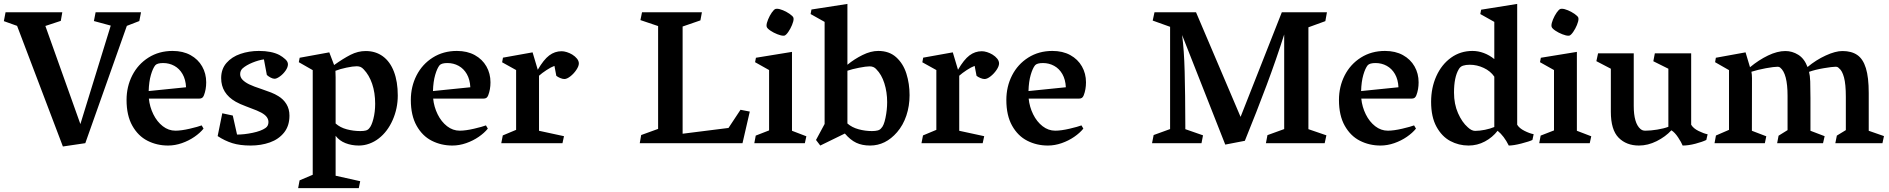

<svg xmlns="http://www.w3.org/2000/svg" viewBox="-36 -739 9750 991"><path d="M535.6 -606.9 448.7 -630.4 457.5 -675.8H691.9L683.1 -630.4L618.7 -605.5L404.3 0L288.6 17.1L52.2 -605.5L-16.1 -629.9L-7.3 -675.8H285.6L277.8 -631.3L198.2 -605L378.9 -98.6Z M991.2 -230H732.4Q736.8 -187 755.6 -148.9Q774.4 -110.8 804.2 -87.6Q834 -64.5 869.6 -64.5Q899.9 -64.5 943.6 -74.7Q987.3 -85 1004.9 -91.8L1014.6 -75.2Q996.6 -52.7 967.5 -32.7Q938.5 -12.7 902.8 -0.2Q867.2 12.2 831.5 12.2Q773.9 12.2 725.3 -12.5Q676.8 -37.1 647 -90.1Q617.2 -143.1 617.2 -223.1Q617.2 -292 646.7 -349.9Q676.3 -407.7 730.5 -441.9Q784.7 -476.1 855 -476.1Q908.2 -476.1 947.3 -454.6Q986.3 -433.1 1007.3 -396.2Q1028.3 -359.4 1028.3 -314Q1028.3 -277.3 1016.6 -247.1Q1013.2 -238.3 1007.6 -234.1Q1002 -230 991.2 -230ZM924.3 -288.6Q922.4 -328.6 906.2 -356.7Q890.1 -384.8 863.8 -399.2Q837.4 -413.6 806.2 -413.6Q775.9 -413.6 765.6 -402.3Q752.9 -386.7 742.9 -352.3Q732.9 -317.9 731.4 -269Z M1216.3 -386.2Q1203.6 -374.5 1203.6 -356.4Q1203.6 -340.3 1215.6 -327.6Q1227.5 -314.9 1250 -303.7Q1272 -293 1314 -279.3Q1342.8 -269.5 1363.3 -261.5Q1383.8 -253.4 1400.9 -242.7Q1426.8 -227.1 1442.4 -201.7Q1458 -176.3 1458 -142.1Q1458 -89.4 1430.2 -54.7Q1402.3 -20 1356.9 -3.9Q1311.5 12.2 1257.8 12.2Q1202.1 12.2 1162.8 -0.2Q1123.5 -12.7 1087.4 -36.6L1111.3 -154.3L1165.5 -142.6L1187.5 -44.4Q1224.6 -44.4 1268.1 -53.5Q1311.5 -62.5 1334 -78.1Q1349.6 -88.4 1349.6 -108.9Q1349.6 -123 1340.8 -135Q1332 -147 1312.5 -157.7Q1294.9 -167.5 1253.4 -182.6Q1249.5 -184.1 1233.6 -190.2Q1217.8 -196.3 1204.3 -202.1Q1190.9 -208 1180.7 -213.9Q1105.5 -256.8 1105.5 -335.9Q1105.5 -382.8 1133.1 -414.3Q1160.6 -445.8 1205.1 -460.9Q1249.5 -476.1 1300.3 -476.1Q1365.7 -476.1 1406.2 -455.1Q1422.9 -445.8 1436.5 -433.3Q1450.2 -420.9 1450.2 -407.2Q1450.2 -392.1 1438 -374.5Q1425.8 -356.9 1408.9 -344.7Q1392.1 -332.5 1381.3 -332.5Q1372.1 -332.5 1360.6 -338.6Q1349.1 -344.7 1341.3 -352.1L1326.2 -432.6Q1298.8 -428.7 1267.1 -415.8Q1235.4 -402.8 1216.3 -386.2Z M1823.2 196.3 1815.9 231.9H1502.9L1510.3 191.9L1578.1 163.1V-377L1506.3 -418L1510.7 -440.9L1663.6 -468.8L1688.5 -403.3Q1734.9 -436.5 1773.2 -456.1Q1811.5 -475.6 1851.6 -475.6Q1902.8 -475.6 1940.2 -448.2Q1977.5 -420.9 1997.3 -369.1Q2017.1 -317.4 2017.1 -246.1Q2017.1 -179.2 1990.7 -119.4Q1964.4 -59.6 1918.9 -24.4Q1897 -7.3 1870.6 2.4Q1844.2 12.2 1815.9 12.2Q1778.8 12.2 1747.1 -0.2Q1715.3 -12.7 1696.3 -38.1V168ZM1696.3 -339.4V-101.6Q1719.7 -80.6 1754.2 -71.5Q1788.6 -62.5 1823.7 -62.5Q1841.3 -62.5 1852.3 -65.4Q1863.3 -68.4 1869.6 -76.7Q1881.8 -89.4 1891.1 -125.2Q1900.4 -161.1 1900.4 -203.6Q1900.4 -260.7 1884.8 -306.4Q1869.1 -352.1 1841.3 -380.9Q1833 -390.1 1824.5 -393.6Q1815.9 -397 1805.2 -397Q1786.1 -397 1752.2 -389.9Q1718.3 -382.8 1695.3 -373.5Q1696.3 -362.8 1696.3 -339.4Z M2458.5 -230H2199.7Q2204.1 -187 2222.9 -148.9Q2241.7 -110.8 2271.5 -87.6Q2301.3 -64.5 2336.9 -64.5Q2367.2 -64.5 2410.9 -74.7Q2454.6 -85 2472.2 -91.8L2481.9 -75.2Q2463.9 -52.7 2434.8 -32.7Q2405.8 -12.7 2370.1 -0.2Q2334.5 12.2 2298.8 12.2Q2241.2 12.2 2192.6 -12.5Q2144 -37.1 2114.3 -90.1Q2084.5 -143.1 2084.5 -223.1Q2084.5 -292 2114 -349.9Q2143.6 -407.7 2197.8 -441.9Q2252 -476.1 2322.3 -476.1Q2375.5 -476.1 2414.6 -454.6Q2453.6 -433.1 2474.6 -396.2Q2495.6 -359.4 2495.6 -314Q2495.6 -277.3 2483.9 -247.1Q2480.5 -238.3 2474.9 -234.1Q2469.2 -230 2458.5 -230ZM2391.6 -288.6Q2389.6 -328.6 2373.5 -356.7Q2357.4 -384.8 2331.1 -399.2Q2304.7 -413.6 2273.4 -413.6Q2243.2 -413.6 2232.9 -402.3Q2220.2 -386.7 2210.2 -352.3Q2200.2 -317.9 2198.7 -269Z M2555.7 -417.5 2560.1 -441.4 2712.9 -468.8 2739.7 -378.9Q2770 -431.2 2798.8 -452.9Q2827.6 -474.6 2862.8 -474.6Q2875 -474.6 2889.6 -470Q2904.3 -465.3 2917.5 -457.5Q2932.6 -448.2 2942.1 -436.3Q2951.7 -424.3 2951.7 -411.6Q2951.7 -397.5 2938.7 -378.2Q2925.8 -358.9 2908 -345Q2890.1 -331.1 2877 -331.1Q2867.7 -331.1 2855.5 -336.2Q2843.3 -341.3 2835.4 -347.7L2825.7 -398.9Q2808.1 -392.6 2784.7 -377.2Q2761.2 -361.8 2746.1 -348.1V-64L2875 -36.1L2867.2 0H2551.3L2559.1 -40L2627.9 -68.8V-377.4Z M3786.1 -172.4 3834 -163.1 3796.4 0H3266.1L3273.4 -42L3360.8 -73.7V-604.5L3269.5 -635.3L3277.8 -675.8H3586.9L3579.1 -633.8L3487.3 -602.1V-48.8L3724.1 -78.6Z M4007.3 -554.7Q3995.6 -554.7 3976.3 -562.3Q3957 -569.8 3940.9 -580.6Q3924.8 -591.3 3921.4 -600.1Q3920.4 -604 3920.4 -606.9Q3920.4 -619.1 3928.5 -638.7Q3936.5 -658.2 3947.5 -674.1Q3958.5 -689.9 3966.8 -692.9Q3970.7 -693.8 3974.1 -693.8Q3986.8 -693.8 4005.9 -685.8Q4024.9 -677.7 4040.5 -666.7Q4056.2 -655.8 4059.1 -647.9Q4060.1 -644 4060.1 -641.6Q4060.1 -629.4 4052 -609.9Q4043.9 -590.3 4032.7 -574.2Q4021.5 -558.1 4013.2 -555.2Q4011.7 -554.7 4007.3 -554.7ZM3933.6 -65.9V-377.4L3861.3 -418L3865.7 -440.9L4051.8 -471.2V-64L4126 -35.6L4118.2 0H3857.4L3864.7 -39.1Z M4197.8 12.2 4175.8 -16.6 4220.2 -99.1V-626L4147.9 -666.5L4152.3 -689.9L4337.9 -718.8V-404.8Q4373.5 -434.1 4416 -455.1Q4458.5 -476.1 4497.1 -476.1Q4553.7 -476.1 4589.8 -443.4Q4626 -410.6 4642.3 -358.9Q4658.7 -307.1 4658.7 -247.6Q4658.7 -191.9 4642.1 -142.3Q4625.5 -92.8 4594.2 -56.6Q4534.7 12.2 4455.1 12.2Q4413.6 12.2 4383.3 -2.2Q4353 -16.6 4324.7 -49.8ZM4464.4 -62.5Q4482.4 -62.5 4494.1 -65.7Q4505.9 -68.8 4512.2 -77.1Q4525.9 -89.4 4534.4 -130.6Q4543 -171.9 4543 -211.9Q4543 -263.7 4528.6 -309.1Q4514.2 -354.5 4487.3 -381.3Q4474.6 -396.5 4452.6 -396.5Q4434.6 -396.5 4398.2 -389.4Q4361.8 -382.3 4337.9 -374V-101.6Q4361.3 -81.1 4395.5 -71.8Q4429.7 -62.5 4464.4 -62.5Z M4724.6 -417.5 4729 -441.4 4881.8 -468.8 4908.7 -378.9Q4939 -431.2 4967.8 -452.9Q4996.6 -474.6 5031.7 -474.6Q5043.9 -474.6 5058.6 -470Q5073.2 -465.3 5086.4 -457.5Q5101.6 -448.2 5111.1 -436.3Q5120.6 -424.3 5120.6 -411.6Q5120.6 -397.5 5107.7 -378.2Q5094.7 -358.9 5076.9 -345Q5059.1 -331.1 5045.9 -331.1Q5036.6 -331.1 5024.4 -336.2Q5012.2 -341.3 5004.4 -347.7L4994.6 -398.9Q4977.1 -392.6 4953.6 -377.2Q4930.2 -361.8 4915 -348.1V-64L5043.9 -36.1L5036.1 0H4720.2L4728 -40L4796.9 -68.8V-377.4Z M5532.2 -230H5273.4Q5277.8 -187 5296.6 -148.9Q5315.4 -110.8 5345.2 -87.6Q5375 -64.5 5410.6 -64.5Q5440.9 -64.5 5484.6 -74.7Q5528.3 -85 5545.9 -91.8L5555.7 -75.2Q5537.6 -52.7 5508.5 -32.7Q5479.5 -12.7 5443.8 -0.2Q5408.2 12.2 5372.6 12.2Q5314.9 12.2 5266.4 -12.5Q5217.8 -37.1 5188 -90.1Q5158.2 -143.1 5158.2 -223.1Q5158.2 -292 5187.7 -349.9Q5217.3 -407.7 5271.5 -441.9Q5325.7 -476.1 5396 -476.1Q5449.2 -476.1 5488.3 -454.6Q5527.3 -433.1 5548.3 -396.2Q5569.3 -359.4 5569.3 -314Q5569.3 -277.3 5557.6 -247.1Q5554.2 -238.3 5548.6 -234.1Q5543 -230 5532.2 -230ZM5465.3 -288.6Q5463.4 -328.6 5447.3 -356.7Q5431.2 -384.8 5404.8 -399.2Q5378.4 -413.6 5347.2 -413.6Q5316.9 -413.6 5306.6 -402.3Q5293.9 -386.7 5283.9 -352.3Q5273.9 -317.9 5272.5 -269Z M5913.6 -632.8 5922.9 -675.8H6137.2L6367.2 -135.7L6580.1 -675.8H6813L6804.7 -629.9L6717.3 -598.1V-72.3L6810.1 -40.5L6801.3 0H6498L6505.9 -41.5L6592.3 -72.8V-561Q6551.8 -433.6 6501.5 -299.1Q6451.2 -164.6 6389.2 -12.2L6288.1 7.3L6065.4 -558.1Q6075.7 -480.5 6078.6 -369.1Q6081.5 -257.8 6082 -89.8V-72.3L6173.3 -40.5L6165.5 0H5910.2L5918.5 -42L6003.4 -72.8V-600.6Z M7249 -230H6990.2Q6994.6 -187 7013.4 -148.9Q7032.2 -110.8 7062 -87.6Q7091.8 -64.5 7127.4 -64.5Q7157.7 -64.5 7201.4 -74.7Q7245.1 -85 7262.7 -91.8L7272.5 -75.2Q7254.4 -52.7 7225.3 -32.7Q7196.3 -12.7 7160.6 -0.2Q7125 12.2 7089.4 12.2Q7031.7 12.2 6983.2 -12.5Q6934.6 -37.1 6904.8 -90.1Q6875 -143.1 6875 -223.1Q6875 -292 6904.5 -349.9Q6934.1 -407.7 6988.3 -441.9Q7042.5 -476.1 7112.8 -476.1Q7166 -476.1 7205.1 -454.6Q7244.1 -433.1 7265.1 -396.2Q7286.1 -359.4 7286.1 -314Q7286.1 -277.3 7274.4 -247.1Q7271 -238.3 7265.4 -234.1Q7259.8 -230 7249 -230ZM7182.1 -288.6Q7180.2 -328.6 7164.1 -356.7Q7147.9 -384.8 7121.6 -399.2Q7095.2 -413.6 7064 -413.6Q7033.7 -413.6 7023.4 -402.3Q7010.7 -386.7 7000.7 -352.3Q6990.7 -317.9 6989.3 -269Z M7879.9 -46.4 7873.5 -16.6Q7857.4 -8.8 7816.7 1.7Q7775.9 12.2 7751.5 12.2Q7727.1 -37.1 7693.8 -64Q7667.5 -29.8 7628.2 -8.8Q7588.9 12.2 7543.9 12.2Q7493.2 12.2 7449.5 -11.2Q7405.8 -34.7 7378.2 -85.2Q7350.6 -135.7 7350.6 -213.4Q7350.6 -286.1 7377.7 -346.2Q7404.8 -406.2 7453.4 -441.2Q7502 -476.1 7564 -476.1Q7593.8 -476.1 7622.6 -465.3Q7651.4 -454.6 7676.8 -434.1V-626L7604.5 -666.5L7608.9 -689L7794.9 -718.8V-95.2Q7805.7 -77.1 7832.3 -63.7Q7858.9 -50.3 7879.9 -46.4ZM7577.6 -63.5Q7601.1 -63.5 7628.7 -69.1Q7656.2 -74.7 7676.8 -83.5V-343.3Q7657.2 -372.1 7622.3 -388.4Q7587.4 -404.8 7550.3 -404.8Q7529.8 -404.8 7515.4 -400.1Q7501 -395.5 7493.2 -381.3Q7468.8 -340.3 7468.8 -261.2Q7468.8 -202.1 7489.5 -155Q7510.3 -107.9 7540 -82Q7559.6 -63.5 7577.6 -63.5Z M8058.6 -554.7Q8046.9 -554.7 8027.6 -562.3Q8008.3 -569.8 7992.2 -580.6Q7976.1 -591.3 7972.7 -600.1Q7971.7 -604 7971.7 -606.9Q7971.7 -619.1 7979.7 -638.7Q7987.8 -658.2 7998.8 -674.1Q8009.8 -689.9 8018.1 -692.9Q8022 -693.8 8025.4 -693.8Q8038.1 -693.8 8057.1 -685.8Q8076.2 -677.7 8091.8 -666.7Q8107.4 -655.8 8110.4 -647.9Q8111.3 -644 8111.3 -641.6Q8111.3 -629.4 8103.3 -609.9Q8095.2 -590.3 8084 -574.2Q8072.8 -558.1 8064.5 -555.2Q8063 -554.7 8058.6 -554.7ZM7984.9 -65.9V-377.4L7912.6 -418L7917 -440.9L8103 -471.2V-64L8177.2 -35.6L8169.4 0H7908.7L7916 -39.1Z M8203.6 -423.3 8212.4 -463.9H8396.5V-192.4Q8396.5 -103 8431.2 -73.2Q8437 -68.4 8442.9 -66.4Q8448.7 -64.5 8456.5 -64.5Q8483.9 -64.5 8518.1 -70.1Q8552.2 -75.7 8575.2 -84.5V-384.3L8497.6 -422.9L8505.4 -463.9H8692.9V-95.2Q8704.1 -76.2 8731 -63Q8757.8 -49.8 8777.8 -45.9L8771 -16.6Q8751 -6.8 8715.1 2.7Q8679.2 12.2 8648.9 12.2Q8642.6 -3.9 8625.5 -29.8Q8608.4 -55.7 8590.8 -66.4Q8560.1 -33.2 8514.9 -10.5Q8469.7 12.2 8423.3 12.2Q8358.4 12.2 8318.4 -28.3Q8278.3 -68.8 8278.3 -162.1V-384.3Z M8816.4 -418 8820.3 -440.9 8973.6 -468.8 8996.6 -392.1Q9042 -429.7 9089.8 -452.6Q9137.7 -475.6 9179.2 -475.6Q9214.4 -475.6 9245.6 -456.3Q9276.9 -437 9293.5 -393.1Q9337.4 -429.7 9387.5 -452.6Q9437.5 -475.6 9473.6 -475.6Q9520.5 -475.6 9550.3 -455.1Q9580.1 -434.6 9594.7 -387.2Q9609.4 -339.8 9609.4 -259.3V-64L9688 -36.6L9680.2 0H9437L9444.8 -39.1L9491.2 -67.4V-239.3Q9491.2 -304.7 9481.7 -339.6Q9472.2 -374.5 9456.5 -386.2Q9452.1 -391.1 9448.2 -392.8Q9444.3 -394.5 9438 -394.5Q9421.4 -394.5 9377 -387Q9332.5 -379.4 9301.3 -368.2Q9306.2 -350.1 9307.4 -318.4Q9308.6 -286.6 9308.6 -232.9V-64L9381.8 -36.1L9373.5 0H9136.7L9144 -38.6L9190.4 -67.4V-244.1Q9190.4 -359.9 9152.3 -390.1Q9147.5 -394.5 9139.6 -394.5Q9120.1 -394.5 9079.1 -387Q9038.1 -379.4 9003.9 -368.7Q9006.8 -354 9006.8 -335.4L9006.3 -64L9080.6 -35.6L9073.2 0H8813.5L8820.8 -39.6L8888.2 -68.8V-377Z"/></svg>

Font: Vesper Libre Medium
Style: Regular
Weight: 500
Designer: Robert Keller & Kimya Gandhi
Foundry: Mota Italic
Version: Version 1.058